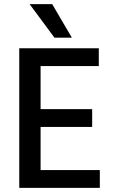

<svg xmlns="http://www.w3.org/2000/svg" viewBox="-20 -907 554 927"><path d="M176 -86H462V0H73V-674H457V-588H176V-380H425V-294H176ZM327 -725H243L123 -887H232Z"/></svg>

Font: Hind Medium
Style: Regular
Weight: 500
Designer: Manushi Parikh, Satya Rajpurohit
Foundry: Indian Type Foundry
Version: Version 1.201;PS 1.0;hotconv 1.0.78;makeotf.lib2.5.61930; tt